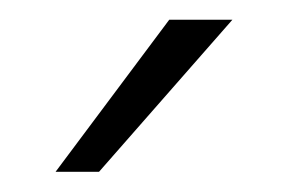

<svg xmlns="http://www.w3.org/2000/svg" viewBox="-20 -670 284 190"><path d="M210 -650.5 78 -500H35L147.5 -650.5Z"/></svg>

Font: Overused Grotesk Light
Style: Regular
Weight: 300
Version: Version 0.004